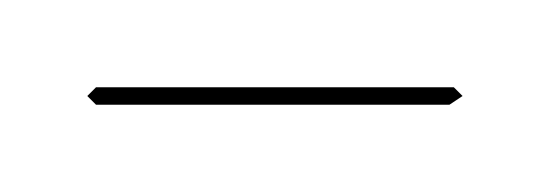

<svg xmlns="http://www.w3.org/2000/svg" viewBox="-22 -24 126 44"><path d="M-2 -2 0 -4H82L84 -2L81 0H0Z"/></svg>

Font: FiraGO Four
Style: Regular
Weight: 100
Designer: bBox Type
Foundry: bBox Type GmbH
Version: Version 1.001